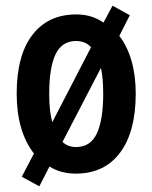

<svg xmlns="http://www.w3.org/2000/svg" viewBox="-20 -604 539 679"><path d="M460 -273Q460 -138 404.5 -64Q349 10 248 10Q195 10 155 -15L119 55L57 21L100 -61Q39 -140 39 -273Q39 -408 94.5 -480.5Q150 -553 250 -553Q305 -553 346 -524L378 -584L439 -550L402 -477Q430 -441 445 -389Q460 -337 460 -273ZM154 -272Q154 -210 165 -172L302 -437Q282 -459 249 -459Q199 -459 176.5 -412Q154 -365 154 -272ZM345 -273Q345 -326 337 -364L201 -102Q220 -84 249 -84Q300 -84 322.5 -132Q345 -180 345 -273Z"/></svg>

Font: Avrile Sans Condensed SemiBold
Style: Regular
Weight: 600
Width: 3
Designer: Monotype Design Team
Foundry: Monotype Imaging Inc.
Version: Version 2.001;September 10, 2019;FontCreator 11.5.0.2425 64-